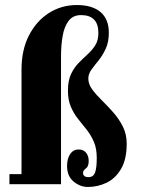

<svg xmlns="http://www.w3.org/2000/svg" viewBox="-20 -732 568 763"><path d="M329 11Q299 11 272.8 -10.2Q246.5 -31.5 246.5 -72.5Q246.5 -101.5 258.8 -119.8Q271 -138 292.5 -138Q311.5 -138 322 -125.2Q332.5 -112.5 332.5 -92Q332.5 -70.5 321.2 -62.5Q310 -54.5 310 -45.5Q310 -28 332 -28Q351 -28 357.8 -46.5Q364.5 -65 364.5 -104.5Q364.5 -142 353 -168.5Q341.5 -195 324.5 -216.5Q307.5 -238 290.2 -259.5Q273 -281 261.5 -307.8Q250 -334.5 250 -372Q250 -411.5 262.2 -437.5Q274.5 -463.5 292.5 -481.8Q310.5 -500 328.5 -516.5Q346.5 -533 358.8 -552.5Q371 -572 371 -601Q371 -672 302 -672Q270 -672 252.8 -649.2Q235.5 -626.5 229 -589.2Q222.5 -552 222.5 -508V0H17.5V-40H65.5V-455.5Q65.5 -533.5 95 -591Q124.5 -648.5 174.2 -680.2Q224 -712 285.5 -712Q347 -712 379.8 -683.8Q412.5 -655.5 412.5 -602Q412.5 -565 400.2 -538.5Q388 -512 371.8 -492Q355.5 -472 343.2 -455Q331 -438 331 -420Q331 -397.5 346.5 -376.5Q362 -355.5 384.8 -333.2Q407.5 -311 430 -285.5Q452.5 -260 468 -229.5Q483.5 -199 483.5 -161Q483.5 -99 461.2 -61Q439 -23 403.8 -6Q368.5 11 329 11Z"/></svg>

Font: Imbue 10pt Black
Style: Regular
Weight: 900
Designer: Tyler Finck
Foundry: Etcetera Type Company
Version: Version 1.102; ttfautohint (v1.8.3)